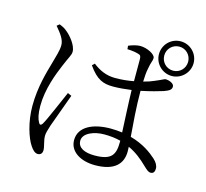

<svg xmlns="http://www.w3.org/2000/svg" viewBox="-121 -967 1242 1157"><g transform="rotate(15 500.0 -388.5)"><path d="M760 -720C760 -661 808 -612 868 -612C927 -612 976 -661 976 -720C976 -780 927 -828 868 -828C808 -828 760 -780 760 -720ZM793 -720C793 -762 826 -795 868 -795C909 -795 942 -762 942 -720C942 -678 909 -645 868 -645C826 -645 793 -678 793 -720ZM120 -725C155 -684 179 -652 178 -616C177 -583 165 -548 152 -500C135 -440 104 -340 104 -221C104 -120 135 -27 162 13C176 35 192 51 210 51C228 51 238 39 238 20C238 -4 224 -35 224 -66C224 -82 230 -103 240 -134C253 -171 296 -287 315 -340L291 -351C268 -301 213 -167 192 -133C183 -120 175 -122 169 -134C158 -154 150 -182 150 -234C150 -339 191 -442 215 -499C239 -558 254 -577 254 -598C254 -641 207 -692 187 -708C169 -724 159 -728 136 -738ZM670 -155V-150C670 -69 651 -29 542 -29C482 -29 437 -48 437 -93C437 -141 505 -167 567 -167C605 -167 639 -163 670 -155ZM569 -699C596 -698 620 -695 639 -689C653 -685 657 -680 657 -657V-523C622 -516 583 -512 542 -512C485 -512 442 -533 402 -564L387 -550C441 -473 482 -459 544 -459C581 -459 619 -463 657 -468C659 -382 665 -277 668 -206C646 -209 622 -211 596 -211C488 -211 400 -172 400 -87C400 -15 471 27 560 27C683 27 730 -28 730 -104L729 -133C776 -112 814 -81 850 -46C869 -28 881 -16 896 -16C913 -16 921 -28 921 -48C921 -67 910 -86 890 -104C859 -132 806 -172 725 -194C719 -271 710 -373 710 -477C768 -489 818 -503 846 -512C879 -524 892 -533 892 -552C892 -572 860 -583 840 -584C831 -584 818 -574 776 -557C761 -550 739 -542 711 -535C712 -567 714 -595 719 -618C726 -662 735 -668 735 -688C735 -711 682 -738 639 -738C618 -738 587 -729 567 -720Z"/></g></svg>

Font: Source Han Serif KR
Style: Regular
Weight: 400
Designer: Ryoko NISHIZUKA 西塚涼子 (kana & ideographs); Frank Grießhammer (Latin, Greek & Cyrillic); Wenlong ZHANG 张文龙 (bopomofo); San
Foundry: Adobe
Version: Version 2.001;hotconv 1.1.0;makeotfexe 2.6.0